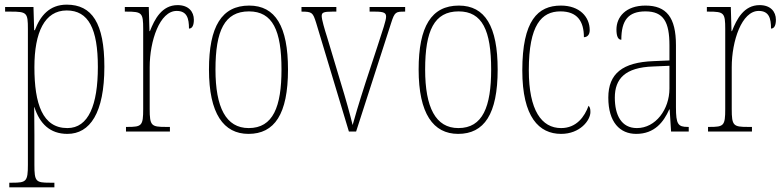

<svg xmlns="http://www.w3.org/2000/svg" viewBox="-20 -566 3370 826"><path d="M20 240H214V220H194C134 220 128 215 128 143V14C128 -42 127 -82 127 -105H128C151 -34 195 10 270 10C367 10 429 -80 429 -279C429 -466 376 -546 267 -546C193 -546 153 -498 130 -436H127L124 -536H2V-516H26C96 -516 100 -511 100 -441V143C100 215 93 220 33 220H20ZM270 -15C163 -15 128 -119 128 -277C128 -427 172 -521 267 -521C361 -521 401 -442 401 -278C401 -115 361 -15 270 -15Z M522 0H711V-20H693C631 -20 624 -25 624 -97V-277C624 -390 667 -519 740 -519C785 -519 793 -486 793 -443C808 -443 814 -459 814 -481C814 -516 791 -544 744 -544C676 -544 645 -483 625 -432H623L620 -536H517V-516H524C591 -516 596 -511 596 -441V-97C596 -25 590 -20 529 -20H522Z M1049 10C1161 10 1219 -75 1219 -267C1219 -452 1165 -542 1052 -542C934 -542 879 -452 879 -267C879 -77 942 10 1049 10ZM1050 -15C952 -15 907 -104 907 -267C907 -434 946 -517 1051 -517C1153 -517 1191 -435 1191 -267C1191 -107 1155 -15 1050 -15Z M1340 -468 1481 0H1512L1663 -468C1678 -515 1683 -516 1721 -516H1723V-536H1570V-516H1593C1633 -516 1641 -510 1641 -494C1641 -478 1627 -438 1603 -364L1553 -212C1522 -116 1504 -54 1497 -28C1488 -67 1465 -149 1447 -207L1387 -407C1377 -438 1364 -482 1364 -497C1364 -512 1372 -516 1410 -516H1427V-536H1277V-516C1323 -516 1326 -512 1340 -468Z M1951 10C2063 10 2121 -75 2121 -267C2121 -452 2067 -542 1954 -542C1836 -542 1781 -452 1781 -267C1781 -77 1844 10 1951 10ZM1952 -15C1854 -15 1809 -104 1809 -267C1809 -434 1848 -517 1953 -517C2055 -517 2093 -435 2093 -267C2093 -107 2057 -15 1952 -15Z M2394 10C2475 10 2520 -48 2520 -84C2520 -98 2518 -105 2512 -111C2495 -64 2460 -15 2394 -15C2310 -15 2255 -91 2255 -264C2255 -459 2310 -517 2391 -517C2463 -517 2492 -475 2492 -406C2505 -406 2517 -415 2517 -436C2517 -494 2473 -542 2393 -542C2294 -542 2227 -478 2227 -263C2227 -62 2299 10 2394 10Z M2717 10C2796 10 2835 -41 2859 -95H2861L2867 0H2943V-20H2939C2897 -20 2888 -31 2888 -105V-372C2888 -491 2847 -542 2757 -542C2671 -542 2632 -492 2632 -439C2632 -410 2639 -395 2653 -395C2653 -479 2683 -517 2757 -517C2835 -517 2860 -471 2860 -371V-306L2791 -303C2659 -298 2597 -250 2597 -146C2597 -40 2647 10 2717 10ZM2720 -15C2653 -15 2625 -71 2625 -146C2625 -227 2669 -276 2790 -280L2860 -283V-185C2860 -96 2801 -15 2720 -15Z M3026 0H3215V-20H3197C3135 -20 3128 -25 3128 -97V-277C3128 -390 3171 -519 3244 -519C3289 -519 3297 -486 3297 -443C3312 -443 3318 -459 3318 -481C3318 -516 3295 -544 3248 -544C3180 -544 3149 -483 3129 -432H3127L3124 -536H3021V-516H3028C3095 -516 3100 -511 3100 -441V-97C3100 -25 3094 -20 3033 -20H3026Z"/></svg>

Font: Noto Serif Hebrew Condensed Thin
Style: Regular
Weight: 100
Width: 3
Designer: Monotype Design Team
Foundry: Monotype Imaging Inc.
Version: Version 2.004